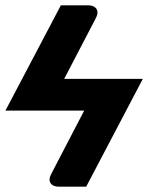

<svg xmlns="http://www.w3.org/2000/svg" viewBox="-48 -538 562 724"><path d="M277 166H174.5Q151.5 166 142.5 152.2Q133.5 138.5 147 114.5L269.5 -121H-27.5L181.5 -518H284Q307 -518 316 -504Q325 -490 311.5 -466L194 -240.5H490.5Z"/></svg>

Font: Lato ExtraBold
Style: Italic
Weight: 800
Italic angle: -7°
Designer: Lukasz Dziedzic with Adam Twardoch and Botio Nikoltchev
Foundry: tyPoland Lukasz Dziedzic
Version: Version 2.015; 2015-08-06; http://www.latofonts.com/